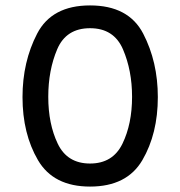

<svg xmlns="http://www.w3.org/2000/svg" viewBox="-20 -685 665 708"><path d="M63 -327Q63 -457 117 -561Q171 -665 312 -665Q454 -665 508 -561Q562 -457 562 -327Q562 -192 505 -94.5Q448 3 312 3Q177 3 120 -94.5Q63 -192 63 -327ZM467 -328Q467 -425 433.5 -503Q400 -581 312 -581Q224 -581 191 -503.5Q158 -426 158 -328Q158 -228 193 -155Q228 -82 312 -82Q396 -82 431.5 -155Q467 -228 467 -328Z"/></svg>

Font: sheba-seeBold
Style: Regular
Weight: 600
Designer: Mohamed Galeb, the designers
Foundry: Kief Type Foundry
Version: Version 2.010; ttfautohint (v1.5.33-1714) -l 8 -r 50 -G 200 